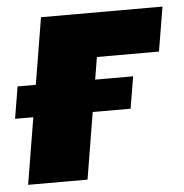

<svg xmlns="http://www.w3.org/2000/svg" viewBox="-63 -589 605 632"><g transform="rotate(-5 239.0 -273.0)"><path d="M496.6 -545.9 472.2 -399.4H267.1L201.2 0H4.9L95.2 -545.9ZM-19 -220.2 -1.5 -325.7H380.4L362.8 -220.2Z"/></g></svg>

Font: Inter Black
Style: Italic
Weight: 900
Italic angle: -9.39999°
Designer: Rasmus Andersson
Foundry: rsms
Version: Version 4.000;git-a52131595